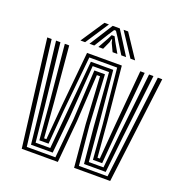

<svg xmlns="http://www.w3.org/2000/svg" viewBox="-138 -896 963 1016"><g transform="rotate(20 344.0 -388.0)"><path d="M94.7 0 20.1 -600H44.8L116.4 -18.5H277.5L298.6 -239.8L314 -521H373.7L389 -239.6L410 -18.5H571.1L642.8 -600H667.6L592.7 0H389.5L368.1 -237.8L352.7 -502.4H335L319.5 -237.9L297.9 0ZM133.4 -37 111.5 -240.4 69.6 -600H94.3L132.5 -253.2L152.7 -55.5H235.2L253.1 -254.7L280.9 -558H406.8L435.2 -254.6L452.3 -55.5H534.8L554.9 -252.6L593.4 -600H618.1L576 -239.7L554.1 -37H431.9L412.7 -241.5L389.9 -539.5H297.8L275.7 -241.6L255.6 -37ZM166.9 -74 150.7 -268.2 118.9 -600H143.6L171 -292.2L187 -92.6H199.9L216.7 -292.4L246 -595H441.7L470.9 -292.3L487.6 -92.6H500.5L516.7 -291.8L544 -600H568.8L537 -267.7L520.6 -74H468.7L453 -269.4L422.2 -576.5H265.5L234.5 -269.4L218.8 -74ZM190.7 -644.8 278 -776.1H303.3L216.9 -644.8ZM241.4 -644.8 324.6 -776.1H364.5L447.7 -644.8H420.7L369.9 -726.6L349.6 -757.7H339.5L319.2 -726.5L268.4 -644.8ZM291.3 -644.8 324.4 -704 336.3 -727.8H352.8L364.8 -704L398.6 -644.8H371.7L350.3 -690.1L346.4 -707.7H342.8L339 -690.1L318.3 -644.8ZM472.2 -644.8 385.8 -776.1H411.2L498.4 -644.8Z"/></g></svg>

Font: Big Shoulders Inline Thin
Style: Regular
Weight: 100
Designer: Patric King
Foundry: XO Type Co
Version: Version 2.002